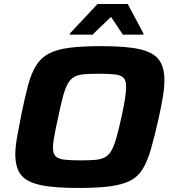

<svg xmlns="http://www.w3.org/2000/svg" viewBox="-20 -925 862 953"><path d="M368 8Q247 8 179 -7Q111 -22 83.5 -58Q56 -94 56 -159Q56 -195 64.5 -242.5Q73 -290 85 -352Q103 -440 119 -500.5Q135 -561 159 -599.5Q183 -638 222.5 -659Q262 -680 325.5 -688Q389 -696 485 -696Q605 -696 672.5 -681Q740 -666 768 -629.5Q796 -593 796 -528Q796 -491 788.5 -444.5Q781 -398 767 -336Q747 -247 729.5 -186Q712 -125 688.5 -86.5Q665 -48 626 -28Q587 -8 525 0Q463 8 368 8ZM379 -129Q423 -129 452.5 -131.5Q482 -134 501 -144.5Q520 -155 533 -177.5Q546 -200 557.5 -240.5Q569 -281 583 -344Q594 -395 600 -432Q606 -469 606 -495Q606 -526 593 -539Q580 -552 551 -555.5Q522 -559 472 -559Q427 -559 397.5 -556.5Q368 -554 349 -543.5Q330 -533 317 -510.5Q304 -488 293 -447.5Q282 -407 269 -344Q261 -309 255.5 -281Q250 -253 246.5 -231Q243 -209 243 -191Q243 -162 256.5 -149Q270 -136 300 -132.5Q330 -129 379 -129ZM326 -753 327 -759 464 -905H614L692 -759L691 -753H590L531 -841L439 -753Z"/></svg>

Font: Saira Expanded
Style: Bold Italic
Weight: 700
Width: 7
Italic angle: -12°
Designer: Hector Gatti with collaboration of the Omnibus-Type team
Foundry: Omnibus-Type
Version: Version 1.101